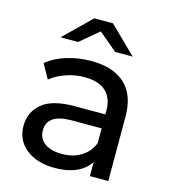

<svg xmlns="http://www.w3.org/2000/svg" viewBox="-110 -826 819 921"><g transform="rotate(15 299.0 -365.5)"><path d="M49.8 -149.9Q49.8 -219.7 100.8 -262.5Q151.9 -305.2 263.2 -305.2H415V-324.2Q415 -386.2 378.9 -419.2Q342.8 -452.1 272.9 -452.1Q226.1 -452.1 181.2 -436.5Q136.2 -420.9 105 -395L64.9 -466.8Q106 -500 163.1 -517.6Q220.2 -535.2 284.2 -535.2Q394 -535.2 452.6 -481Q511.2 -426.8 511.2 -319.8V0H419.9V-69.8Q396 -32.7 351.6 -13.4Q307.1 5.9 246.1 5.9Q157.2 5.9 103.5 -37.1Q49.8 -80.1 49.8 -149.9ZM111.8 -606.9 244.6 -736.8H336.9L469.7 -606.9H382.8L291 -684.1L198.7 -606.9ZM145 -153.8Q145 -113.8 176 -90.8Q207 -67.9 262.2 -67.9Q316.9 -67.9 356.9 -92.5Q397 -117.2 415 -162.1V-235.8H267.1Q145 -235.8 145 -153.8Z"/></g></svg>

Font: Montserrat Medium
Style: Regular
Weight: 500
Designer: Julieta Ulanovsky
Foundry: Julieta Ulanovsky
Version: Version 7.200